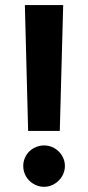

<svg xmlns="http://www.w3.org/2000/svg" viewBox="-20 -727 347 756"><path d="M215.4 -211.4H90.8L77.9 -707H228.8ZM71.5 -73.6Q71.5 -95.2 82.3 -114Q93.1 -132.8 112.4 -143.6Q131.7 -154.4 153.8 -154.4Q175.4 -154.4 194.2 -143.6Q212.9 -132.8 224.3 -114Q235.6 -95.2 235.6 -73.6Q235.6 -51.5 224.3 -32.7Q212.9 -13.9 194.2 -2.7Q175.4 8.6 153.8 8.6Q131.2 8.6 112.2 -2.7Q93.1 -13.9 82.3 -32.7Q71.5 -51.5 71.5 -73.6Z"/></svg>

Font: Pretendard GOV Variable
Style: Regular
Weight: 400
Designer: Base glyphs from Inter by Rasmus Andersson; Hangul glyphs from Noto Sans CJK(Source Han Sans) by Jang Soo-young and Kang
Foundry: Kil Hyung-jin
Version: Version 1.307;Glyphs 3.2 (3192)